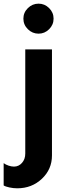

<svg xmlns="http://www.w3.org/2000/svg" viewBox="-62 -770 358 1050"><path d="M148.9 -585.9Q115.2 -585.9 90.6 -610.1Q65.9 -634.3 65.9 -668Q65.9 -701.7 90.6 -725.8Q115.2 -750 148.9 -750Q182.1 -750 206.5 -725.8Q231 -701.7 231 -668Q231 -634.3 206.5 -610.1Q182.1 -585.9 148.9 -585.9ZM32.2 259.8Q11.2 259.8 -10.5 255.1Q-32.2 250.5 -42 244.1V122.1Q-31.2 130.4 -15.4 135.7Q0.5 141.1 14.2 141.1Q40.5 141.1 58.3 120.8Q76.2 100.6 76.2 69.8V-500H222.2V80.1Q222.2 155.8 167 207.8Q111.8 259.8 32.2 259.8Z"/></svg>

Font: Orkney
Style: Bold
Weight: 700
Designer: Samuel Oakes and Alfredo Marco Pradil
Foundry: Alfredo Marco Pradil
Version: 1.0